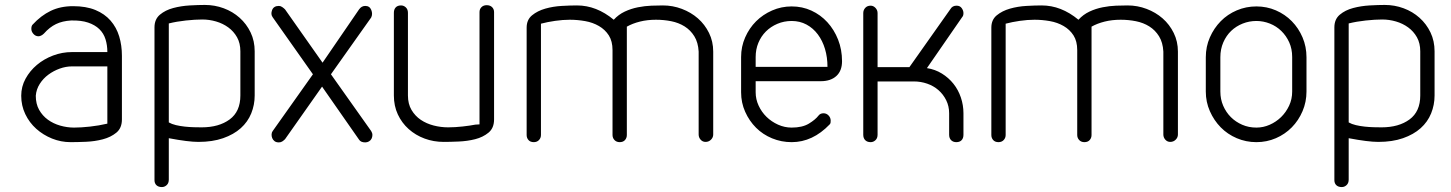

<svg xmlns="http://www.w3.org/2000/svg" viewBox="-20 -576 5880 778"><path d="M415 -365Q415 -393 407.5 -417Q400 -441 382.5 -458Q365 -475 337 -484.5Q309 -494 268 -493Q233 -491 207 -478.5Q181 -466 158 -440Q153 -435 147 -432Q141 -429 136 -429Q124 -429 115.5 -438.5Q107 -448 107 -459Q107 -471 112 -476Q146 -513 185.5 -532Q225 -551 276 -551Q329 -551 366.5 -535.5Q404 -520 428 -492.5Q452 -465 463 -428.5Q474 -392 474 -350V-92Q474 -57 451.5 -38.5Q429 -20 396.5 -11.5Q364 -3 328.5 -1.5Q293 0 266 0Q227 0 191 -14.5Q155 -29 127 -54Q99 -79 82.5 -113.5Q66 -148 66 -188Q66 -225 83.5 -257Q101 -289 129.5 -313Q158 -337 195 -351Q232 -365 272 -365ZM415 -307H272Q247 -307 222 -298Q197 -289 176 -273.5Q155 -258 141 -236Q127 -214 125 -188Q125 -155 138.5 -131Q152 -107 174 -91Q196 -75 224 -67Q252 -59 280 -59Q308 -59 344.5 -63Q381 -67 415 -75Z M954 -368Q954 -401 940.5 -425Q927 -449 905 -465Q883 -481 855.5 -489Q828 -497 800 -497Q771 -497 733.5 -493Q696 -489 664 -481V-80Q676 -73 693 -69Q710 -65 728.5 -63Q747 -61 765 -60.5Q783 -60 797 -60Q867 -60 910.5 -92Q954 -124 954 -189ZM1012 -189Q1012 -151 998 -116.5Q984 -82 955.5 -56.5Q927 -31 884 -16Q841 -1 784 -1Q743 -1 664 -16V152Q664 166 655.5 174Q647 182 636 182Q622 182 614 174.5Q606 167 606 154V-465Q606 -498 628 -516.5Q650 -535 682 -543.5Q714 -552 749 -554Q784 -556 810 -556Q850 -556 886.5 -542.5Q923 -529 951 -504Q979 -479 995.5 -444.5Q1012 -410 1012 -368Z M1085 -506Q1076 -518 1082.5 -535Q1089 -552 1110 -552Q1117 -552 1123.5 -547.5Q1130 -543 1135 -538L1287 -322L1435 -538Q1445 -552 1460 -552Q1478 -552 1484.5 -535.5Q1491 -519 1484 -505L1321 -275L1484 -45Q1489 -37 1489 -29Q1489 -21 1485.5 -14Q1482 -7 1475 -3Q1468 1 1460 1Q1442 1 1435 -10L1285 -225L1135 -12Q1130 -7 1124 -3Q1118 1 1110 1Q1099 1 1092.5 -4Q1086 -9 1083 -16.5Q1080 -24 1080.5 -32Q1081 -40 1085 -45L1248 -275Z M1923 -527Q1923 -539 1931 -547Q1939 -555 1952 -555Q1966 -555 1974 -547Q1982 -539 1982 -527V-92Q1982 -57 1959.5 -38.5Q1937 -20 1905.5 -12Q1874 -4 1838.5 -2.5Q1803 -1 1778 -1Q1737 -1 1700.5 -14.5Q1664 -28 1636 -53Q1608 -78 1592 -112.5Q1576 -147 1576 -189V-524Q1576 -538 1583.5 -546Q1591 -554 1605 -554Q1616 -554 1624.5 -546Q1633 -538 1633 -524V-189Q1633 -155 1647.5 -130.5Q1662 -106 1685 -90.5Q1708 -75 1737 -67.5Q1766 -60 1796 -60Q1824 -60 1855 -63.5Q1886 -67 1906 -71Q1908 -71 1914.5 -71.5Q1921 -72 1923 -72Z M2172 -29Q2172 -17 2164 -8.5Q2156 0 2143 0Q2129 0 2121.5 -8.5Q2114 -17 2114 -29V-464Q2114 -496 2136 -514Q2158 -532 2189.5 -541Q2221 -550 2256 -552Q2291 -554 2318 -554Q2397 -554 2467 -496Q2486 -517 2511.5 -529Q2537 -541 2565 -546.5Q2593 -552 2619.5 -553Q2646 -554 2666 -554Q2706 -554 2743 -540Q2780 -526 2808 -501.5Q2836 -477 2853 -442.5Q2870 -408 2870 -367V-31Q2870 -19 2861 -10Q2852 -1 2839 -1Q2827 -1 2819 -10Q2811 -19 2811 -31V-367Q2809 -404 2793.5 -429Q2778 -454 2754 -469Q2730 -484 2700 -490Q2670 -496 2638 -496Q2603 -496 2573 -488.5Q2543 -481 2520 -468V-29Q2520 -17 2512.5 -8.5Q2505 0 2491 0Q2478 0 2470 -8.5Q2462 -17 2462 -29V-373Q2462 -409 2447 -432.5Q2432 -456 2407 -470.5Q2382 -485 2351 -490.5Q2320 -496 2289 -496Q2261 -496 2229.5 -491.5Q2198 -487 2172 -480Z M3042 -305H3333Q3333 -344 3323 -377.5Q3313 -411 3294 -436.5Q3275 -462 3248 -476.5Q3221 -491 3188 -491Q3157 -491 3130 -479.5Q3103 -468 3083.5 -448.5Q3064 -429 3053 -402.5Q3042 -376 3042 -345ZM3297 -108Q3304 -117 3317 -117Q3329 -117 3337.5 -108Q3346 -99 3346 -87Q3346 -83 3345.5 -79Q3345 -75 3342 -72Q3273 0 3188 0Q3146 0 3108.5 -15.5Q3071 -31 3043.5 -58.5Q3016 -86 2999.5 -123Q2983 -160 2983 -202V-345Q2983 -387 2999.5 -424.5Q3016 -462 3043.5 -489.5Q3071 -517 3108.5 -533.5Q3146 -550 3188 -550Q3231 -550 3268 -533Q3305 -516 3332.5 -486Q3360 -456 3376 -415.5Q3392 -375 3392 -328Q3392 -289 3369 -268Q3346 -247 3306 -247H3042V-202Q3042 -174 3054 -148Q3066 -122 3086 -102.5Q3106 -83 3132.5 -71Q3159 -59 3188 -59Q3231 -59 3257.5 -75Q3284 -91 3297 -108Z M3536 -30Q3536 -16 3527.5 -8Q3519 0 3508 0Q3494 0 3486 -8Q3478 -16 3478 -30V-523Q3478 -535 3486 -544Q3494 -553 3508 -553Q3519 -553 3527.5 -544Q3536 -535 3536 -523V-304H3665L3831 -539Q3839 -553 3856 -553Q3870 -553 3877 -543Q3884 -533 3884 -523Q3884 -512 3879 -507L3736 -300Q3769 -295 3796.5 -278Q3824 -261 3843.5 -236.5Q3863 -212 3873.5 -181Q3884 -150 3884 -117V-30Q3884 -16 3876.5 -8Q3869 0 3855 0Q3842 0 3834 -8Q3826 -16 3826 -30V-117Q3826 -146 3814 -170Q3802 -194 3782.5 -211Q3763 -228 3737 -237Q3711 -246 3683 -246H3536Z M4055 -29Q4055 -17 4047 -8.5Q4039 0 4026 0Q4012 0 4004.5 -8.5Q3997 -17 3997 -29V-464Q3997 -496 4019 -514Q4041 -532 4072.5 -541Q4104 -550 4139 -552Q4174 -554 4201 -554Q4280 -554 4350 -496Q4369 -517 4394.5 -529Q4420 -541 4448 -546.5Q4476 -552 4502.5 -553Q4529 -554 4549 -554Q4589 -554 4626 -540Q4663 -526 4691 -501.5Q4719 -477 4736 -442.5Q4753 -408 4753 -367V-31Q4753 -19 4744 -10Q4735 -1 4722 -1Q4710 -1 4702 -10Q4694 -19 4694 -31V-367Q4692 -404 4676.5 -429Q4661 -454 4637 -469Q4613 -484 4583 -490Q4553 -496 4521 -496Q4486 -496 4456 -488.5Q4426 -481 4403 -468V-29Q4403 -17 4395.5 -8.5Q4388 0 4374 0Q4361 0 4353 -8.5Q4345 -17 4345 -29V-373Q4345 -409 4330 -432.5Q4315 -456 4290 -470.5Q4265 -485 4234 -490.5Q4203 -496 4172 -496Q4144 -496 4112.5 -491.5Q4081 -487 4055 -480Z M4866 -344Q4866 -387 4882.5 -424.5Q4899 -462 4926.5 -490Q4954 -518 4991.5 -534Q5029 -550 5071 -550Q5113 -550 5150 -534Q5187 -518 5214.5 -490Q5242 -462 5258 -424.5Q5274 -387 5274 -344V-205Q5274 -163 5258 -125.5Q5242 -88 5214.5 -60Q5187 -32 5150 -16Q5113 0 5071 0Q5029 0 4991.5 -16Q4954 -32 4926.5 -60Q4899 -88 4882.5 -125.5Q4866 -163 4866 -205ZM4925 -205Q4925 -174 4936.5 -147.5Q4948 -121 4967.5 -101.5Q4987 -82 5013.5 -70.5Q5040 -59 5071 -59Q5099 -59 5125 -70.5Q5151 -82 5171 -101.5Q5191 -121 5203.5 -147.5Q5216 -174 5216 -205V-345Q5216 -378 5204 -404.5Q5192 -431 5172 -450.5Q5152 -470 5125.5 -480.5Q5099 -491 5071 -491Q5042 -491 5015.5 -480.5Q4989 -470 4969 -451Q4949 -432 4937 -404.5Q4925 -377 4925 -344Z M5735 -368Q5735 -401 5721.5 -425Q5708 -449 5686 -465Q5664 -481 5636.5 -489Q5609 -497 5581 -497Q5552 -497 5514.5 -493Q5477 -489 5445 -481V-80Q5457 -73 5474 -69Q5491 -65 5509.5 -63Q5528 -61 5546 -60.5Q5564 -60 5578 -60Q5648 -60 5691.5 -92Q5735 -124 5735 -189ZM5793 -189Q5793 -151 5779 -116.5Q5765 -82 5736.5 -56.5Q5708 -31 5665 -16Q5622 -1 5565 -1Q5524 -1 5445 -16V152Q5445 166 5436.5 174Q5428 182 5417 182Q5403 182 5395 174.5Q5387 167 5387 154V-465Q5387 -498 5409 -516.5Q5431 -535 5463 -543.5Q5495 -552 5530 -554Q5565 -556 5591 -556Q5631 -556 5667.5 -542.5Q5704 -529 5732 -504Q5760 -479 5776.5 -444.5Q5793 -410 5793 -368Z"/></svg>

Font: VDS
Style: Thin
Weight: 100
Width: 0
Designer: artmaker
Foundry: artmaker
Version: Version 1.000 2012 initial release